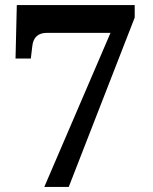

<svg xmlns="http://www.w3.org/2000/svg" viewBox="-20 -734 599 754"><path d="M154 0H250L509 -665V-714H46L41 -504H101L107 -554C111 -587 129 -605 165 -605H414Z"/></svg>

Font: Noto Serif Malayalam
Style: Bold
Weight: 700
Designer: Indian type Foundry, Jelle Bosma, Monotype Design Team
Foundry: Monotype Imaging Inc.
Version: Version 2.104